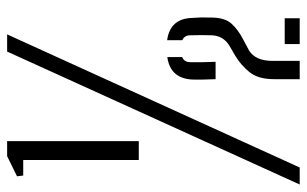

<svg xmlns="http://www.w3.org/2000/svg" viewBox="-184 -662 840 525"><g transform="rotate(-90 235.5 -400.0)"><path d="M60 -440V-756H17.5L15.5 -773L70.5 -800H111.5V-440ZM-7 0 356.5 -800H403.5L39.5 0ZM281 0V-70Q281 -113.5 300.2 -137.2Q319.5 -161 345.5 -176.5L373 -192.5Q399.5 -209 401 -240Q401.5 -252.5 401.5 -268.5Q401.5 -284.5 401 -299.5Q401 -315 387.5 -321V-362.5Q447 -354.5 448.5 -293.5Q449.5 -277.5 449.8 -270Q450 -262.5 449.5 -240Q449 -204.5 432.8 -186.5Q416.5 -168.5 389.5 -154.5L359.5 -138.5Q331 -121 331 -74V0ZM281 -230Q280.5 -251 280 -261.5Q279.5 -272 280 -293.5Q283 -354 341.5 -362V-321.5Q327.5 -315.5 327.5 -299.5Q327 -263 328.5 -230ZM377 0V-41H447.5V0Z"/></g></svg>

Font: Big Shoulders Stencil Text Light
Style: Regular
Weight: 300
Designer: Patric King
Foundry: XO Type Co
Version: Version 1.000